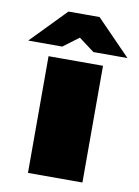

<svg xmlns="http://www.w3.org/2000/svg" viewBox="-127 -755 586 810"><g transform="rotate(10 166.5 -350.0)"><path d="M166.7 -700H233.3L379.2 -550H233.3L166.7 -600L100 -550H-45.8L100 -700ZM50 0V-500H283.3V0Z"/></g></svg>

Font: BoonTook
Style: Regular
Weight: 400
Designer: Sungsit Sawaiwan
Foundry: FontUni
Version: Version 3.0